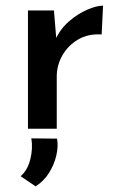

<svg xmlns="http://www.w3.org/2000/svg" viewBox="-20 -456 423 680"><path d="M171 -419 181 -299 176 -315Q193 -353 224 -380Q255 -407 288.5 -421.5Q322 -436 345 -436L340 -334Q292 -337 256.5 -316Q221 -295 201 -260Q181 -225 181 -185V0H79V-419ZM106 204 53 168Q77 148 87 109.5Q97 71 91 34L182 35Q187 62 179.5 94.5Q172 127 153.5 156.5Q135 186 106 204Z"/></svg>

Font: Josefin Sans Medium
Style: Regular
Weight: 500
Designer: Santiago Orozco
Foundry: Typemade
Version: Version 2.001